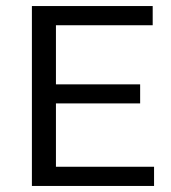

<svg xmlns="http://www.w3.org/2000/svg" viewBox="-20 -615 566 635"><path d="M85.5 0V-595H485V-531.5H165V-63.5H489.5V0ZM135.5 -273V-336H443.5V-273Z"/></svg>

Font: Encode Sans SC Condensed Thin
Style: Regular
Weight: 400
Version: Version 3.002